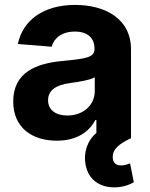

<svg xmlns="http://www.w3.org/2000/svg" viewBox="-20 -573 620 796"><path d="M34.8 -152.3C34.8 -44.4 111.9 10.3 215.9 10.3C296.5 10.3 348.7 -24.9 375.4 -75.6H379.6V-21.7C340.2 11 325.6 62.9 334.9 110.1C345.9 170.1 391 203.8 453.8 203.8C490.1 203.8 517.4 192.5 534.8 182.5L519.2 104.4C509.6 107.6 497.9 112.9 481.9 112.9C459.2 112.9 447.1 100.1 447.4 77.4C447.1 43.3 478.3 21 523.1 0V-367.9C523.1 -497.9 413 -552.6 291.5 -552.6C160.9 -552.6 74.9 -490.1 54 -390.6L193.9 -379.3C204.2 -415.5 236.5 -442.1 290.8 -442.1C342.3 -442.1 371.8 -416.2 371.8 -371.4V-369.3C371.8 -334.2 334.5 -329.5 239.7 -320.3C131.7 -310.4 34.8 -274.1 34.8 -152.3ZM267.8 -228.3C300.8 -233 354.8 -240.8 372.9 -252.8V-195C372.9 -137.8 325.6 -94.1 259.2 -94.1C212.7 -94.1 179.3 -115.8 179.3 -157.3C179.3 -199.9 214.5 -220.9 267.8 -228.3Z"/></svg>

Font: Inter-Hewn
Style: Bold
Weight: 700
Designer: Rasmus Andersson
Foundry: rsms
Version: Version 3.012;git-f93a4a705